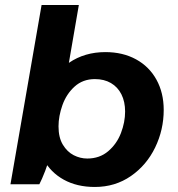

<svg xmlns="http://www.w3.org/2000/svg" viewBox="-20 -740 713 771"><path d="M147 -720H296.6L243.6 -412.4L221.4 -412.4L178 -107.8Q174.6 -87.6 161.3 -53.3Q148 -19 138 0H22ZM126.8 -218.6Q126.8 -302.4 160.6 -373.8Q194.4 -445.2 257.2 -488Q320 -530.8 403.2 -530.8Q473 -530.8 526.1 -501.8Q579.2 -472.8 608.3 -420Q637.4 -367.2 637.4 -298.6Q637.4 -219 603.1 -147.9Q568.8 -76.8 505.6 -33Q442.4 10.8 360.8 10.8Q289 10.8 236 -18.5Q183 -47.8 154.9 -100.1Q126.8 -152.4 126.8 -218.6ZM482.4 -292Q482.4 -331.6 467.6 -361.1Q452.8 -390.6 425.5 -406.5Q398.2 -422.4 361.2 -422.4Q312.6 -422.4 279.5 -392.3Q246.4 -362.2 230.7 -317.9Q215 -273.6 215 -232.4Q215 -187.6 232.5 -158.8Q250 -130 276.1 -116.7Q302.2 -103.4 330.4 -103.4Q380 -103.4 414.5 -132.8Q449 -162.2 465.7 -205.8Q482.4 -249.4 482.4 -292Z"/></svg>

Font: Fixel Italic Variable 20240409 Display Thin
Style: Italic
Weight: 100
Italic angle: -10°
Designer: AlfaBravo + MacPaw
Foundry: Kyrylo Tkachov, Marchela Mozhyna, Serhii Makarenko, Maria Weinstein, Zakhar Kryvoshyya
Version: Version 1.211;Glyphs 3.2 (3225)